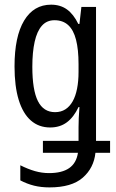

<svg xmlns="http://www.w3.org/2000/svg" viewBox="-20 -566 498 826"><path d="M199.7 -545.9Q239.7 -545.9 268.1 -525.4Q296.4 -504.9 316.9 -462.9H321.8L330.1 -536.1H393.1V40H453.6V91.3H390.6Q383.8 156.7 335.9 198.5Q288.1 240.2 192.9 240.2Q156.7 240.2 126.5 232.7Q96.2 225.1 67.4 210V145Q100.6 161.6 130.6 170.2Q160.6 178.7 190.9 178.7Q246.6 178.7 277.6 157.2Q308.6 135.7 315.4 91.3H164.6V40H317.9V-19Q317.9 -36.1 318.8 -58.6Q319.8 -81.1 321.8 -105.5H317.9Q297.4 -62 267.6 -39.8Q237.8 -17.6 195.8 -17.6Q147 -17.6 112.8 -47.6Q78.6 -77.6 60.5 -136.2Q42.5 -194.8 42.5 -280.3Q42.5 -408.7 83.7 -477.3Q125 -545.9 199.7 -545.9ZM214.4 -479Q181.2 -479 160.2 -455.3Q139.2 -431.6 129.2 -386.7Q119.1 -341.8 119.1 -278.8Q119.1 -178.7 143.1 -131.1Q167 -83.5 216.8 -83.5Q242.2 -83.5 261 -95.5Q279.8 -107.4 292.5 -129.9Q305.2 -152.3 311.5 -184.3Q317.9 -216.3 317.9 -256.8V-290Q317.9 -353 307.1 -395Q296.4 -437 273.4 -458Q250.5 -479 214.4 -479Z"/></svg>

Font: Open Sans Condensed
Style: Regular
Weight: 400
Width: 3
Designer: Monotype Design Team
Foundry: Monotype Imaging Inc.
Version: Version 3.000